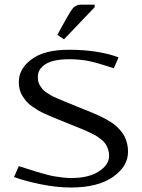

<svg xmlns="http://www.w3.org/2000/svg" viewBox="-20 -812 623 842"><path d="M395 -780.3 260.7 -639.6 231.4 -659.2 270 -729Q292 -768.1 301.3 -777.8Q314.9 -791.5 334.5 -791.5H395ZM62.5 -452.1Q62.5 -510.7 118.7 -552.2Q174.8 -593.8 281.2 -593.8Q410.2 -593.8 500 -560.5L479 -512.7Q473.6 -514.6 454.6 -520.5Q435.5 -526.4 430.9 -527.8Q426.3 -529.3 410.9 -533.9Q395.5 -538.6 389.9 -539.6Q384.3 -540.5 371.3 -543.7Q358.4 -546.9 350.6 -547.6Q342.8 -548.3 330.8 -549.8Q318.8 -551.3 307.4 -551.8Q295.9 -552.2 283.2 -552.2Q212.9 -552.2 179.4 -530.5Q146 -508.8 146 -476.1Q146 -464.4 147.9 -454.6Q149.9 -444.8 155.8 -436Q161.6 -427.2 166.7 -420.7Q171.9 -414.1 183.1 -406.7Q194.3 -399.4 201.9 -394.8Q209.5 -390.1 226.1 -382.8Q242.7 -375.5 252.2 -371.6Q261.7 -367.7 283 -359.1Q304.2 -350.6 315.4 -345.7Q326.7 -341.3 346.4 -333.3Q366.2 -325.2 378.4 -320.3Q390.6 -315.4 408.9 -307.1Q427.2 -298.8 439.2 -292.5Q451.2 -286.1 466.6 -276.4Q481.9 -266.6 491.7 -257.3Q501.5 -248 511.7 -235.6Q522 -223.1 527.8 -210.2Q533.7 -197.3 537.6 -181.2Q541.5 -165 541.5 -147Q541.5 -82 475.1 -35.9Q408.7 10.3 291.5 10.3Q228 10.3 158.7 -3.9Q89.4 -18.1 41.5 -35.6L62.5 -83.5Q67.9 -82 100.3 -71.5Q132.8 -61 141.8 -58.3Q150.9 -55.7 177.2 -48.3Q203.6 -41 217.8 -38.8Q231.9 -36.6 252.9 -33.9Q273.9 -31.2 292.5 -31.2Q368.2 -31.2 413.3 -60.1Q458.5 -88.9 458.5 -129.4Q458.5 -144 454.1 -156.7Q449.7 -169.4 443.8 -179.2Q438 -189 425.5 -199Q413.1 -209 403.6 -215.1Q394 -221.2 375 -230.2Q356 -239.3 344.5 -243.9Q333 -248.5 309.1 -258.3Q285.2 -268.1 272.9 -272.9Q262.2 -277.3 241.7 -285.6Q221.2 -293.9 209 -299.1Q196.8 -304.2 178 -312.5Q159.2 -320.8 147.2 -328.1Q135.3 -335.4 120.4 -345.7Q105.5 -356 96.4 -366.7Q87.4 -377.4 78.9 -390.6Q70.3 -403.8 66.4 -419.2Q62.5 -434.6 62.5 -452.1Z"/></svg>

Font: Resagnicto
Style: Regular
Weight: 500
Version: Version 0.9991